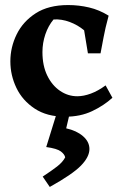

<svg xmlns="http://www.w3.org/2000/svg" viewBox="-20 -456 473 760"><path d="M425 -69Q391 -38 344.5 -16Q298 6 238 6Q166 6 117.5 -26Q69 -58 45 -108Q21 -158 21 -213Q21 -269 46 -320Q71 -371 121.5 -403.5Q172 -436 250 -436Q292 -436 332.5 -426.5Q373 -417 410 -394Q396 -342 390 -308.5Q384 -275 378 -245H328L313 -336Q288 -357 256 -369Q224 -381 192 -379Q171 -354 159.5 -320Q148 -286 148 -250Q148 -196 167 -157Q186 -118 217.5 -96.5Q249 -75 286 -75Q311 -75 339.5 -85.5Q368 -96 398 -118ZM203 -3H255L242 52Q283 61 308.5 83Q334 105 334 134Q334 165 300.5 199.5Q267 234 177 284L149 243Q184 220 206 203Q228 186 238 167Q236 155 221 143.5Q206 132 163 126Z"/></svg>

Font: Alkalami
Style: Regular
Weight: 400
Designer: Becca Hirsbrunner Spalinger
Foundry: SIL International
Version: Version 2.000